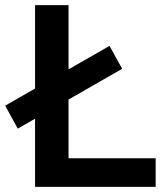

<svg xmlns="http://www.w3.org/2000/svg" viewBox="-55 -725 647 745"><path d="M81 0V-705H211V-111H549V0ZM14 -226 -35 -315 370 -547 419 -458Z"/></svg>

Font: Nunito Sans 11pt
Style: Bold
Weight: 700
Version: Version 3.101;gftools[0.9.27]